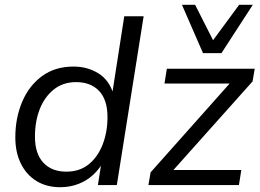

<svg xmlns="http://www.w3.org/2000/svg" viewBox="-20 -773 1086 802"><path d="M231 9Q175 9 133 -16.5Q91 -42 67.5 -89Q44 -136 44 -199Q44 -280 72.5 -347.5Q101 -415 155.5 -455Q210 -495 287 -495Q346 -495 392 -466Q438 -437 455 -376L448 -377L499 -705H580L468 0H389L405 -103H415Q397 -69 370.5 -44Q344 -19 308.5 -5Q273 9 231 9ZM257 -56Q313 -56 351 -87Q389 -118 409 -170Q429 -222 429 -284Q429 -356 394 -393Q359 -430 298 -430Q243 -430 204.5 -399Q166 -368 146 -317Q126 -266 126 -202Q126 -131 161 -93.5Q196 -56 257 -56ZM600 0 609 -53 957 -444 960 -424H667L677 -486H1044L1035 -433L684 -40L681 -63H988L978 0ZM828 -551 740 -753H795L870 -605L979 -753H1036L905 -551Z"/></svg>

Font: Nunito Sans 12pt ExtraLight 12pt
Style: Italic
Weight: 400
Italic angle: -9°
Version: Version 3.101;gftools[0.9.27]